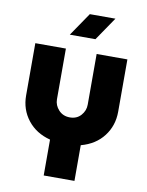

<svg xmlns="http://www.w3.org/2000/svg" viewBox="-99 -797 819 1070"><g transform="rotate(10 310.5 -262.0)"><path d="M224 203V0Q143 -21 96.5 -80.5Q50 -140 50 -219V-515H223V-228Q223 -194 247.5 -167.5Q272 -141 311 -141Q350 -141 373.5 -167.5Q397 -194 397 -228V-515H571V-219Q571 -140 525.5 -80.5Q480 -21 398 1V203ZM231 -595 321 -727H466L376 -595Z"/></g></svg>

Font: MuseoModerno ExtraBold
Style: Regular
Weight: 800
Designer: Pablo Cosgaya, Héctor Gatti, Marcela Romero, and the Authors of The MuseoModerno Project.
Foundry: Omnibus-Type Team
Version: Version 1.001